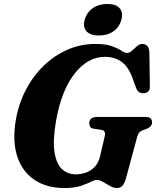

<svg xmlns="http://www.w3.org/2000/svg" viewBox="-20 -935 786 968"><path d="M460.5 -713.5Q513.5 -713.5 544.2 -702.2Q575 -691 592 -679.5Q609 -668 619.5 -668Q633 -668 645.5 -679.5Q658 -691 670.8 -702.2Q683.5 -713.5 696.5 -713.5Q730 -713.5 733 -673.5L735.5 -499.5Q736.5 -482.5 727.8 -474.2Q719 -466 706.5 -465Q678 -462.5 667 -489.5L651 -533.5Q630 -595.5 594.8 -622Q559.5 -648.5 509.5 -648.5Q422.5 -648.5 355.8 -563.5Q289 -478.5 262.5 -325Q245.5 -227 254.8 -168Q264 -109 292.5 -82.5Q321 -56 362.5 -56Q406.5 -56 439.8 -78.5Q473 -101 484 -145L507.5 -246Q515 -276.5 493 -280L451 -286.5Q439 -288.5 434.5 -295.8Q430 -303 430 -313Q430 -345.5 470.5 -345.5H712Q733 -345.5 739.8 -337.8Q746.5 -330 746.5 -317.5Q746.5 -306 738.5 -297.8Q730.5 -289.5 719.5 -285.5L698.5 -278Q687.5 -274 681.8 -266.8Q676 -259.5 672 -246.5L614 -32Q606 -7 595.8 3Q585.5 13 568 13Q553 13 535 2.8Q517 -7.5 499.5 -17.8Q482 -28 468.5 -28Q456.5 -28 436.8 -17.8Q417 -7.5 385.2 2.8Q353.5 13 305 13Q216 13 154.8 -27.5Q93.5 -68 67.8 -143.8Q42 -219.5 59 -326Q73 -410 109.8 -480.8Q146.5 -551.5 200.5 -603.8Q254.5 -656 321 -684.8Q387.5 -713.5 460.5 -713.5ZM478.5 -756Q435.5 -756 416.2 -777.2Q397 -798.5 407 -835.5Q417 -872 447.5 -893.5Q478 -915 521 -915Q564.5 -915 583.2 -893.5Q602 -872 592 -835.5Q582.5 -799 552.2 -777.5Q522 -756 478.5 -756Z"/></svg>

Font: Fraunces 9pt
Style: Bold Italic
Weight: 700
Italic angle: -16°
Version: Version 1.000;[b76b70a41]